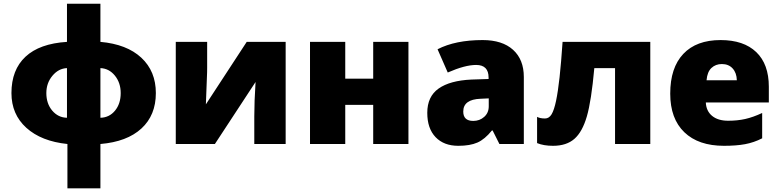

<svg xmlns="http://www.w3.org/2000/svg" viewBox="-20 -780 4227 1040"><path d="M824.2 -275.9Q824.2 -155.8 746.1 -84Q668 -12.2 523.9 0V240.2H345.2V0Q203.6 -14.6 122.8 -87.6Q42 -160.6 42 -275.9Q42 -401.9 118.2 -472.9Q194.3 -543.9 342.8 -553.2V-759.8H523.9V-553.2Q667 -540.5 745.6 -467.3Q824.2 -394 824.2 -275.9ZM231 -275.9Q231 -218.8 262.9 -180.9Q294.9 -143.1 342.8 -142.1V-411.1Q296.9 -409.2 263.9 -369.6Q231 -330.1 231 -275.9ZM633.8 -275.9Q633.8 -331.5 602.3 -370.4Q570.8 -409.2 523.9 -411.1V-142.1Q571.8 -143.1 602.8 -180.4Q633.8 -217.8 633.8 -275.9Z M1102.1 -553.2V-414.1Q1102.1 -402.3 1101.8 -388.7Q1101.6 -375 1095.2 -214.8L1316.4 -553.2H1527.3V0H1357.4V-149.9Q1357.4 -228.5 1364.3 -335.9L1144 0H932.1V-553.2Z M1850.1 -553.2V-354H2001.5V-553.2H2192.4V0H2001.5V-211.9H1850.1V0H1659.2V-553.2Z M2685.1 0 2648.4 -73.2H2644.5Q2606 -25.4 2565.9 -7.8Q2525.9 9.8 2462.4 9.8Q2384.3 9.8 2339.4 -37.1Q2294.4 -84 2294.4 -168.9Q2294.4 -257.3 2356 -300.5Q2417.5 -343.8 2534.2 -349.1L2626.5 -352.1V-359.9Q2626.5 -428.2 2559.1 -428.2Q2498.5 -428.2 2405.3 -387.2L2350.1 -513.2Q2446.8 -563 2594.2 -563Q2700.7 -563 2759 -510.3Q2817.4 -457.5 2817.4 -362.8V0ZM2543.5 -125Q2578.1 -125 2602.8 -147Q2627.4 -168.9 2627.4 -204.1V-247.1L2583.5 -245.1Q2489.3 -241.7 2489.3 -175.8Q2489.3 -125 2543.5 -125Z M3502.4 0H3311.5V-411.1H3199.2Q3183.1 -232.9 3158.7 -149.2Q3134.3 -65.4 3091.3 -27.8Q3048.3 9.8 2975.6 9.8Q2924.8 9.8 2889.2 -4.9V-147Q2905.3 -138.2 2932.1 -138.2Q2954.1 -138.2 2967.8 -160.9Q2981.4 -183.6 2991.9 -233.4Q3002.4 -283.2 3011 -361.3Q3019.5 -439.5 3027.3 -553.2H3502.4Z M3901.4 9.8Q3763.2 9.8 3686.8 -63.7Q3610.4 -137.2 3610.4 -272.9Q3610.4 -413.1 3681.2 -488Q3752 -563 3883.3 -563Q4008.3 -563 4076.4 -497.8Q4144.5 -432.6 4144.5 -310.1V-225.1H3803.2Q3805.2 -178.7 3837.2 -152.3Q3869.1 -126 3924.3 -126Q3974.6 -126 4016.8 -135.5Q4059.1 -145 4108.4 -168V-30.8Q4063.5 -7.8 4015.6 1Q3967.8 9.8 3901.4 9.8ZM3890.1 -433.1Q3856.4 -433.1 3833.7 -411.9Q3811 -390.6 3807.1 -345.2H3971.2Q3970.2 -385.3 3948.5 -409.2Q3926.8 -433.1 3890.1 -433.1Z"/></svg>

Font: OpenSansExtrabold
Style: Regular
Weight: 800
Foundry: Ascender Corporation
Version: Version 1.10